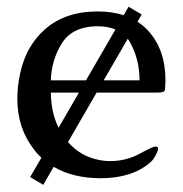

<svg xmlns="http://www.w3.org/2000/svg" viewBox="-20 -502 530 557"><path d="M384.8 -269Q384.8 -328.6 358.4 -377Q355 -383.8 350.6 -389.6L280.8 -269ZM229.5 -269 314.9 -416.5Q293 -425.8 263.2 -425.8H257.8Q189 -423.8 159.2 -376Q129.4 -328.1 127.4 -269ZM100.1 -44.4Q88.9 -54.7 79.6 -66.9Q30.3 -129.4 30.3 -215.3Q30.3 -241.2 34.7 -269Q48.3 -359.4 106.7 -413.6Q165 -467.8 260.3 -468.8H262.2Q305.2 -468.8 338.9 -458L353 -482.4L391.1 -460L378.9 -439Q395.5 -428.2 409.2 -413.6Q460 -358.4 460 -269Q459.5 -249.5 458.5 -241.5Q457.5 -233.4 438.5 -233.4H260.3L177.2 -89.8Q213.4 -48.8 264.6 -38.6Q281.7 -34.7 299.3 -34.7Q345.7 -34.7 384.5 -55.7Q423.3 -76.7 429.4 -76.7Q435.5 -76.7 437 -75.4Q438.5 -74.2 438.5 -69.6Q438.5 -64.9 432.4 -53.2Q426.3 -41.5 422.6 -37.6Q418.9 -33.7 416 -30.8Q362.8 15.1 271.5 15.1Q190.9 14.6 135.7 -18.1L105.5 34.2L67.4 11.7ZM149.9 -131.3 209 -233.4H127.4Q128.4 -174.8 149.9 -131.3Z"/></svg>

Font: Caudex
Style: Regular
Weight: 400
Version: Version 1.04